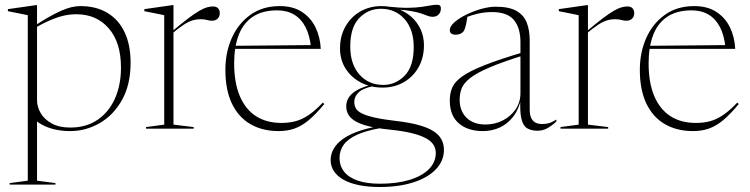

<svg xmlns="http://www.w3.org/2000/svg" viewBox="-20 -528 3078 788"><path d="M476.5 -250.5Q476.5 -354 426.2 -411.8Q376 -469.5 293.5 -469.5Q267.5 -469.5 241.8 -463.8Q216 -458 183.2 -443.8Q150.5 -429.5 104 -402.5L99.5 -407.5Q143.5 -437 175.8 -455.5Q208 -474 231.8 -484.2Q255.5 -494.5 274.2 -498.8Q293 -503 309.5 -503Q374.5 -503 420.8 -475.2Q467 -447.5 491.5 -395.5Q516 -343.5 516 -270.5Q516 -181 481 -118.2Q446 -55.5 389.2 -22.8Q332.5 10 267.5 10Q233 10 201.8 2.5Q170.5 -5 145 -20.5Q119.5 -36 101.5 -60H132V213.5L207.5 223.5V229.5H19.5V223.5L94 213.5V-465.5Q87.5 -467 75.5 -469.5Q63.5 -472 47.2 -475.2Q31 -478.5 12.5 -482V-490.5L128 -507H132V-425.5V-117Q132 -89.5 147 -63.8Q162 -38 192.5 -21.2Q223 -4.5 268.5 -4.5Q333.5 -4.5 380 -36Q426.5 -67.5 451.5 -123Q476.5 -178.5 476.5 -250.5Z M854 -501.5Q868 -501.5 875 -494Q882 -486.5 882 -474Q882 -460 873.2 -451.5Q864.5 -443 850.5 -443Q842 -443 836 -444.5Q830 -446 822.8 -447.5Q815.5 -449 803 -449Q785.5 -449 769.8 -444.2Q754 -439.5 734 -426.5Q714 -413.5 684 -388.5L682 -395.5Q723.5 -430.5 751.5 -451.8Q779.5 -473 798.2 -483.8Q817 -494.5 830 -498Q843 -501.5 854 -501.5ZM692 -399.5V-16.5L775 -6.5V0H579.5V-6.5L654 -16.5V-465.5Q647.5 -467 635.5 -469.5Q623.5 -472 607.2 -475.2Q591 -478.5 572.5 -482V-490.5L688 -507H692Z M1128.5 -503Q1182 -503 1218.5 -479.5Q1255 -456 1274.5 -416.5Q1294 -377 1296.5 -327.5H935.5V-340L1265.5 -343L1256.5 -332.5Q1251.5 -382.5 1234 -416.5Q1216.5 -450.5 1187.2 -468Q1158 -485.5 1117.5 -485.5Q1056.5 -485.5 1017.2 -459Q978 -432.5 959.5 -383.8Q941 -335 941 -268.5Q941 -189 964 -134.2Q987 -79.5 1030.2 -51.5Q1073.5 -23.5 1135 -23.5Q1167.5 -23.5 1194 -30.8Q1220.5 -38 1247.2 -56.2Q1274 -74.5 1305 -107L1311 -101Q1276.5 -59.5 1247.5 -35.2Q1218.5 -11 1189 -0.5Q1159.5 10 1123.5 10Q1057 10 1007.8 -18.5Q958.5 -47 931.8 -103Q905 -159 905 -241.5Q905 -312.5 931.2 -371.8Q957.5 -431 1007.5 -467Q1057.5 -503 1128.5 -503Z M1538.5 239.5Q1491.5 239.5 1454 232Q1416.5 224.5 1390.5 210Q1364.5 195.5 1350.8 175Q1337 154.5 1337 129Q1337 104 1349.5 82.5Q1362 61 1386 43.5Q1410 26 1445 13Q1480 0 1525 -8.5L1564.5 -18L1543.5 -2.5Q1482.5 8 1445 25.2Q1407.5 42.5 1390.5 66.2Q1373.5 90 1373.5 120Q1373.5 152.5 1392 176.2Q1410.5 200 1447.5 213Q1484.5 226 1539.5 226Q1608.5 226 1660 210.5Q1711.5 195 1740 166.5Q1768.5 138 1768.5 100Q1768.5 81.5 1759.2 66.5Q1750 51.5 1728.2 39.5Q1706.5 27.5 1670 18.5Q1633.5 9.5 1579.5 4Q1525.5 -1.5 1490.8 -10.5Q1456 -19.5 1436.5 -31.8Q1417 -44 1409 -59Q1401 -74 1401 -91.5Q1401 -123 1427.2 -145.5Q1453.5 -168 1508 -181L1513.5 -175Q1468.5 -165.5 1451.2 -148.2Q1434 -131 1434 -110Q1434 -96 1440 -84.2Q1446 -72.5 1463.8 -63.2Q1481.5 -54 1515.8 -46Q1550 -38 1606 -31.5Q1662.5 -25 1700.2 -14.2Q1738 -3.5 1760.2 11.2Q1782.5 26 1792.2 45Q1802 64 1802 87.5Q1802 132 1769.2 166.5Q1736.5 201 1677.2 220.2Q1618 239.5 1538.5 239.5ZM1550 -168.5Q1501.5 -168.5 1461.8 -189Q1422 -209.5 1398.8 -245.8Q1375.5 -282 1375.5 -329.5Q1375.5 -380 1397.8 -419.2Q1420 -458.5 1458.5 -480.8Q1497 -503 1545.5 -503Q1582 -503 1613.8 -491.2Q1645.5 -479.5 1669.2 -458Q1693 -436.5 1706.5 -407Q1720 -377.5 1720 -342Q1720 -291.5 1698 -252.2Q1676 -213 1637.5 -190.8Q1599 -168.5 1550 -168.5ZM1553 -179.5Q1603.5 -179.5 1640.8 -217.5Q1678 -255.5 1678 -334.5Q1678 -407 1640.5 -449.5Q1603 -492 1543 -492Q1491.5 -492 1454.5 -454Q1417.5 -416 1417.5 -337Q1417.5 -264.5 1455.2 -222Q1493 -179.5 1553 -179.5ZM1589.5 -490 1575 -500.5Q1623 -495.5 1656 -496Q1689 -496.5 1710.8 -499.8Q1732.5 -503 1747.5 -505.8Q1762.5 -508.5 1774.5 -508.5Q1782 -508.5 1785.8 -504.8Q1789.5 -501 1789.5 -493.5Q1789.5 -478 1780.2 -468.5Q1771 -459 1755.5 -459Q1745 -459 1735.2 -463Q1725.5 -467 1709.5 -472.5Q1693.5 -478 1665 -483Q1636.5 -488 1589.5 -490Z M2134 -315.5V-302.5Q2042.5 -274 1988.8 -251Q1935 -228 1908.8 -207Q1882.5 -186 1874.5 -164.8Q1866.5 -143.5 1866.5 -119Q1866.5 -72.5 1894.8 -44.8Q1923 -17 1972 -17Q2010.5 -17 2043.2 -33.5Q2076 -50 2096 -79.2Q2116 -108.5 2116 -146V-355.5Q2116 -413 2089.2 -445.8Q2062.5 -478.5 1998.5 -478.5Q1968 -478.5 1936.5 -470.8Q1905 -463 1867.5 -446.5L1899 -464Q1896.5 -447 1893.8 -433.2Q1891 -419.5 1887.8 -410.2Q1884.5 -401 1880.5 -397Q1875.5 -391.5 1867 -388.5Q1858.5 -385.5 1850 -385.5Q1838.5 -385.5 1832.2 -390.5Q1826 -395.5 1826 -404Q1826 -420 1845.5 -437Q1865 -454 1894.8 -468.5Q1924.5 -483 1956.5 -491.8Q1988.5 -500.5 2014 -500.5Q2069 -500.5 2099.2 -483.5Q2129.5 -466.5 2141.8 -435.2Q2154 -404 2154 -361.5V-79Q2154 -55.5 2160.8 -42.5Q2167.5 -29.5 2179 -24.2Q2190.5 -19 2204 -19Q2220 -19 2232 -22.2Q2244 -25.5 2263.5 -37V-29.5Q2245 -12 2226.5 -1.8Q2208 8.5 2185.5 8.5Q2160 8.5 2143.2 -1.8Q2126.5 -12 2119.8 -41Q2113 -70 2116 -125.5L2120 -127.5Q2110 -80.5 2087 -50.2Q2064 -20 2031.8 -5Q1999.5 10 1962.5 10Q1899.5 10 1862.8 -22Q1826 -54 1826 -115.5Q1826 -144.5 1835.8 -168Q1845.5 -191.5 1876.2 -213.8Q1907 -236 1968.8 -260.5Q2030.5 -285 2134 -315.5Z M2555 -501.5Q2569 -501.5 2576 -494Q2583 -486.5 2583 -474Q2583 -460 2574.2 -451.5Q2565.5 -443 2551.5 -443Q2543 -443 2537 -444.5Q2531 -446 2523.8 -447.5Q2516.5 -449 2504 -449Q2486.5 -449 2470.8 -444.2Q2455 -439.5 2435 -426.5Q2415 -413.5 2385 -388.5L2383 -395.5Q2424.5 -430.5 2452.5 -451.8Q2480.5 -473 2499.2 -483.8Q2518 -494.5 2531 -498Q2544 -501.5 2555 -501.5ZM2393 -399.5V-16.5L2476 -6.5V0H2280.5V-6.5L2355 -16.5V-465.5Q2348.5 -467 2336.5 -469.5Q2324.5 -472 2308.2 -475.2Q2292 -478.5 2273.5 -482V-490.5L2389 -507H2393Z M2829.5 -503Q2883 -503 2919.5 -479.5Q2956 -456 2975.5 -416.5Q2995 -377 2997.5 -327.5H2636.5V-340L2966.5 -343L2957.5 -332.5Q2952.5 -382.5 2935 -416.5Q2917.5 -450.5 2888.2 -468Q2859 -485.5 2818.5 -485.5Q2757.5 -485.5 2718.2 -459Q2679 -432.5 2660.5 -383.8Q2642 -335 2642 -268.5Q2642 -189 2665 -134.2Q2688 -79.5 2731.2 -51.5Q2774.5 -23.5 2836 -23.5Q2868.5 -23.5 2895 -30.8Q2921.5 -38 2948.2 -56.2Q2975 -74.5 3006 -107L3012 -101Q2977.5 -59.5 2948.5 -35.2Q2919.5 -11 2890 -0.5Q2860.5 10 2824.5 10Q2758 10 2708.8 -18.5Q2659.5 -47 2632.8 -103Q2606 -159 2606 -241.5Q2606 -312.5 2632.2 -371.8Q2658.5 -431 2708.5 -467Q2758.5 -503 2829.5 -503Z"/></svg>

Font: Newsreader 60pt ExtraLight
Style: Regular
Weight: 250
Designer: Hugues Gentile
Foundry: Production Type
Version: Version 1.003